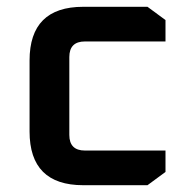

<svg xmlns="http://www.w3.org/2000/svg" viewBox="-20 -545 553 565"><path d="M67 -158V-367Q67 -525 225 -525H414L467 -486V-423H230Q184 -423 184 -377V-148Q184 -102 230 -102H467V-39L414 0H225Q67 0 67 -158Z"/></svg>

Font: Oxanium SemiBold
Style: Regular
Weight: 600
Designer: Severin Meyer
Version: Version 2.000